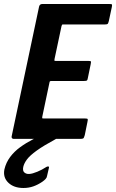

<svg xmlns="http://www.w3.org/2000/svg" viewBox="-40 -693 579 958"><path d="M28 0Q23 0 20 -3.5Q17 -7 18 -12L155 -660Q158 -673 171 -673H505Q517 -673 518.5 -671Q520 -669 518 -658L503 -588Q500 -576 497 -573.5Q494 -571 483 -571H277Q271 -571 270 -570Q269 -569 267 -563L232 -398Q231 -392 231.5 -390.5Q232 -389 238 -389H400Q412 -389 413.5 -386.5Q415 -384 412 -370L399 -307Q397 -294 394 -291.5Q391 -289 379 -289H217Q212 -289 210 -288Q208 -287 207 -282L171 -111Q170 -105 170.5 -103.5Q171 -102 177 -102H381Q396 -102 397.5 -99Q399 -96 396 -83L383 -19Q379 -5 375.5 -2.5Q372 0 359 0ZM77 245Q29 245 1.5 218.5Q-26 192 -18 152Q-10 118 10.5 90.5Q31 63 60.5 41.5Q90 20 125 2Q137 -4 149.5 -8Q162 -12 176 -12H239Q246 -12 246 -8Q246 -4 238 1Q177 34 143 58.5Q109 83 94.5 102.5Q80 122 76 140Q72 160 82 168Q92 176 106 175Q122 174 146 164Q170 154 188 142Q195 137 200.5 137.5Q206 138 204 145L195 184Q194 193 187.5 200Q181 207 171 214Q149 229 126 237Q103 245 77 245Z"/></svg>

Font: Glory
Style: Bold Italic
Weight: 700
Italic angle: -12°
Version: Version 1.011